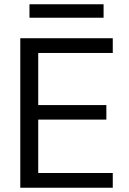

<svg xmlns="http://www.w3.org/2000/svg" viewBox="-20 -879 605 899"><path d="M75 0V-700H508V-631H159V-387H478V-319H159V-69H508V0ZM118 -796V-859H465V-796Z"/></svg>

Font: DM Sans 16pt
Style: Regular
Weight: 400
Version: Version 4.004;gftools[0.9.30]